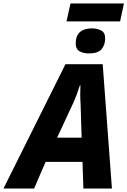

<svg xmlns="http://www.w3.org/2000/svg" viewBox="-77 -1083 732 1103"><path d="M-57 0 299 -714H513L566 0H402L397 -153H185L119 0ZM251 -292H392L386 -486Q384 -512 384 -539Q384 -566 385 -593H382Q374 -568 365 -543.5Q356 -519 344 -492ZM305 -960 328 -1063H635L613 -960ZM434 -776Q402 -776 380 -788.5Q358 -801 358 -833Q358 -878 382.5 -899Q407 -920 451 -920Q479 -920 503 -908.5Q527 -897 527 -863Q527 -824 506 -800Q485 -776 434 -776Z"/></svg>

Font: Noto Sans Disp ExtBd
Style: Italic
Weight: 800
Italic angle: -12°
Designer: Monotype Design Team
Foundry: Monotype Imaging Inc.
Version: Version 2.000;GOOG;noto-source:20170915:90ef993387c0